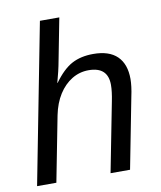

<svg xmlns="http://www.w3.org/2000/svg" viewBox="-82 -791 720 857"><g transform="rotate(-10 278.0 -362.5)"><path d="M187 -438Q227.5 -494.1 268.3 -515.9Q309.1 -537.6 365.2 -537.6Q437.5 -537.6 473.9 -502Q510.3 -466.3 510.3 -398.9Q510.3 -383.3 507.8 -363.3Q505.4 -343.3 500 -318.8L438 0H349.6L411.1 -314.9Q419.9 -358.4 419.9 -388.2Q419.9 -469.7 332.5 -469.7Q291.5 -469.7 256.6 -448.5Q221.7 -427.2 197 -388.4Q172.4 -349.6 161.6 -295.9L104 0H16.6L157.2 -724.6H245.1L208.5 -536.1Q204.1 -511.7 198.2 -487.1Q192.4 -462.4 185.5 -438Z"/></g></svg>

Font: Arimo
Style: Italic
Weight: 400
Italic angle: -12°
Designer: Steve Matteson
Foundry: Monotype Imaging Inc.
Version: Version 1.33